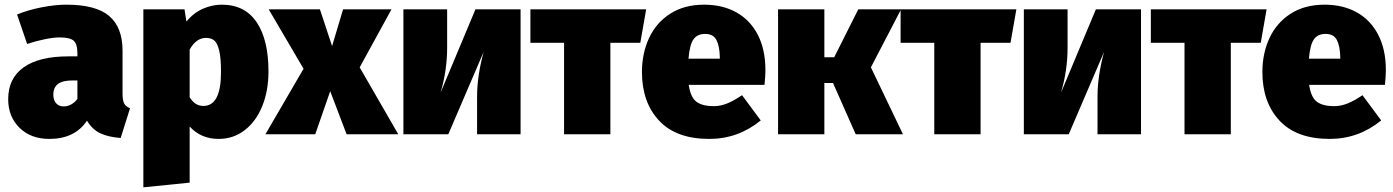

<svg xmlns="http://www.w3.org/2000/svg" viewBox="-20 -574 5958 821"><path d="M536 -111 496 16Q442 12 408 -4.5Q374 -21 352 -58Q300 20 191 20Q112 20 63.5 -27.5Q15 -75 15 -150Q15 -239 81 -286Q147 -333 273 -333H311V-346Q311 -386 295 -400Q279 -414 234 -414Q210 -414 172.5 -406.5Q135 -399 96 -386L53 -512Q102 -532 159.5 -543Q217 -554 264 -554Q390 -554 447 -505.5Q504 -457 504 -357V-173Q504 -145 511 -131.5Q518 -118 536 -111ZM311 -151V-230H290Q248 -230 228 -215Q208 -200 208 -169Q208 -146 220 -132.5Q232 -119 252 -119Q270 -119 285.5 -128Q301 -137 311 -151Z M1128 -269Q1128 -186 1101.5 -120.5Q1075 -55 1026.5 -17.5Q978 20 915 20Q839 20 791 -33V207L593 227V-534H769L777 -482Q809 -520 848.5 -537Q888 -554 928 -554Q1027 -554 1077.5 -479Q1128 -404 1128 -269ZM925 -266Q925 -327 917 -359Q909 -391 895.5 -401.5Q882 -412 861 -412Q819 -412 791 -362V-158Q804 -138 818 -129.5Q832 -121 850 -121Q925 -121 925 -266Z M1518 -286 1683 0H1462L1392 -184L1328 0H1115L1278 -280L1129 -534H1348L1400 -377L1447 -534H1654Z M2206 0H2020V-160Q2020 -249 2048 -352L1897 0H1705V-534H1892V-370Q1892 -274 1864 -178L2013 -534H2206Z M2743 -534 2718 -391H2590V0H2392V-391H2248V-534Z M3249 -211H2925Q2933 -157 2958.5 -138.5Q2984 -120 3032 -120Q3060 -120 3089 -131.5Q3118 -143 3153 -167L3233 -59Q3136 20 3013 20Q2871 20 2798 -58.5Q2725 -137 2725 -266Q2725 -346 2755.5 -411.5Q2786 -477 2846 -515.5Q2906 -554 2991 -554Q3070 -554 3129 -521Q3188 -488 3220.5 -425Q3253 -362 3253 -274Q3253 -249 3249 -211ZM3058 -330Q3057 -377 3043.5 -403Q3030 -429 2995 -429Q2962 -429 2945.5 -406Q2929 -383 2924 -323H3058Z M3833 -534 3704 -286 3841 0H3639L3542 -219H3505V0H3307V-534H3505V-329H3547L3650 -534Z M4326 -534 4301 -391H4173V0H3975V-391H3831V-534Z M4859 0H4673V-160Q4673 -249 4701 -352L4550 0H4358V-534H4545V-370Q4545 -274 4517 -178L4666 -534H4859Z M5396 -534 5371 -391H5243V0H5045V-391H4901V-534Z M5902 -211H5578Q5586 -157 5611.5 -138.5Q5637 -120 5685 -120Q5713 -120 5742 -131.5Q5771 -143 5806 -167L5886 -59Q5789 20 5666 20Q5524 20 5451 -58.5Q5378 -137 5378 -266Q5378 -346 5408.5 -411.5Q5439 -477 5499 -515.5Q5559 -554 5644 -554Q5723 -554 5782 -521Q5841 -488 5873.5 -425Q5906 -362 5906 -274Q5906 -249 5902 -211ZM5711 -330Q5710 -377 5696.5 -403Q5683 -429 5648 -429Q5615 -429 5598.5 -406Q5582 -383 5577 -323H5711Z"/></svg>

Font: Fira Sans Black
Style: Regular
Weight: 900
Designer: Carrois Corporate & Edenspiekermann AG
Foundry: Carrois Corporate GbR & Edenspiekermann AG
Version: Version 4.203